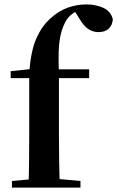

<svg xmlns="http://www.w3.org/2000/svg" viewBox="-20 -850 531 870"><path d="M34.1 0V-29.9L147.4 -40.2H231.5L344.6 -29.9V0ZM109.1 0Q111.1 -58.2 111.7 -117.4Q112.4 -176.6 112.4 -234.8V-496.1H28.4V-527.5L159.5 -541.2L112.1 -516.1L112.8 -526.6Q120.5 -621.9 145.2 -677Q170 -732.1 207.3 -765.3Q245.1 -800.3 286.7 -815.2Q328.3 -830 371.8 -830Q413.8 -830 447.9 -814.6Q481.9 -799.1 491.1 -763.3Q490.1 -737.6 473.5 -721Q456.9 -704.5 426.2 -704.5Q400.4 -704.5 379.3 -718.9Q358.2 -733.4 337.9 -768.6L312.9 -808V-817H359.9V-808.7Q335 -805.2 314.6 -792Q294.1 -778.7 282.3 -761Q265.5 -734 256.6 -699.4Q247.7 -664.8 246 -618.6Q244.4 -572.4 247.1 -511.3V-234.8Q247.1 -176.6 248.1 -117.4Q249.1 -58.2 250.8 0ZM180.6 -496.1V-535.7H384V-496.1Z"/></svg>

Font: Early Summer Mincho VF
Style: Regular
Weight: 250
Designer: GuiWonder
Version: Version 1.002